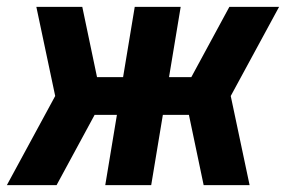

<svg xmlns="http://www.w3.org/2000/svg" viewBox="-30 -540 850 560"><path d="M698 0H564L521 -205H445L411 0H277L311 -205H246L135 0H-10L131 -260L76 -520H210L253 -315H329L363 -520H497L463 -315H528L639 -520H784L643 -260Z"/></svg>

Font: Iosevka Aile Extrabold Oblique
Style: Regular
Weight: 800
Italic angle: -9°
Designer: Belleve Invis
Foundry: Belleve Invis
Version: Version 31.1.0; ttfautohint (v1.8.4)